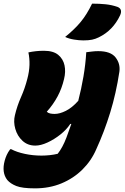

<svg xmlns="http://www.w3.org/2000/svg" viewBox="-59 -835 686 1055"><path d="M97 -547Q138 -556 182 -556Q234 -556 261 -533.5Q288 -511 295.5 -476Q303 -441 293 -401Q281 -349 257 -304.5Q233 -260 198 -221Q205 -214 216.5 -211.5Q228 -209 241 -209Q269 -209 303 -226Q337 -243 371 -281Q388 -347 399.5 -414Q411 -481 415 -548Q432 -550 447.5 -552Q463 -554 481 -554Q549 -554 576 -519.5Q603 -485 597 -441Q579 -322 546.5 -216.5Q514 -111 470 -15Q443 48 394 96.5Q345 145 279 172.5Q213 200 133 200Q63 200 30.5 187Q-2 174 -19 154Q-51 113 -33 47Q-29 32 -22 16.5Q-15 1 -3 -15H3Q33 1 77.5 10.5Q122 20 169 20Q191 20 214.5 17.5Q238 15 258 10Q285 -24 306 -79Q320 -118 333 -154H327Q307 -123 273 -96Q239 -69 202 -52Q165 -35 135 -35Q93 -35 64.5 -61.5Q36 -88 25 -127Q14 -166 23 -202Q35 -253 56.5 -301.5Q78 -350 91 -401Q102 -442 103 -478.5Q104 -515 97 -547ZM447 -815Q488 -815 521.5 -811.5Q555 -808 587 -797Q616 -785 601 -751Q562 -668 484 -630Q466 -621 447 -617Q428 -613 399 -613Q376 -613 348 -617.5Q320 -622 299 -632Q351 -674 384.5 -714.5Q418 -755 447 -815Z"/></svg>

Font: Recursive Sn Csl St Blk
Style: Italic
Weight: 900
Italic angle: -15°
Version: Version 1.079;hotconv 1.0.112;makeotfexe 2.5.65598; ttfautoh